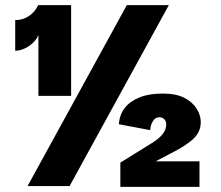

<svg xmlns="http://www.w3.org/2000/svg" viewBox="-20 -722 856 745"><path d="M472 -702H635L250 0H87ZM129 -350V-586Q119 -561 92 -543Q65 -525 39 -525V-644Q69 -644 92.5 -660Q116 -676 128 -702H256V-350ZM611 -359Q663 -359 695 -342.5Q727 -326 743 -300.5Q759 -275 759 -248Q759 -211 731 -184Q703 -157 641 -126L584 -96H754V3H447V-91L568 -166Q596 -183 610.5 -201Q625 -219 625 -239Q625 -252 617.5 -259.5Q610 -267 598 -267Q582 -267 572.5 -250.5Q563 -234 563 -217L441 -240Q444 -277 464 -303Q484 -329 521 -344Q558 -359 611 -359Z"/></svg>

Font: Parkinsans
Style: Bold
Weight: 700
Designer: Red Stone, Indian Type Foundry
Foundry: Indian Type Foundry
Version: Version 1.000